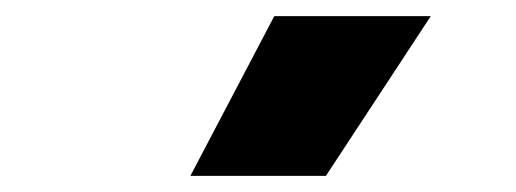

<svg xmlns="http://www.w3.org/2000/svg" viewBox="-20 -828 640 238"><path d="M216 -610 320 -808H514L384 -610Z"/></svg>

Font: Encode Sans Cnd Black
Style: Regular
Weight: 900
Width: 3
Designer: Multiple Designers
Foundry: Impallari Type
Version: Version 3.002; ttfautohint (v1.8.3) -l 8 -r 50 -G 200 -x 14 